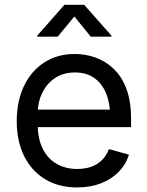

<svg xmlns="http://www.w3.org/2000/svg" viewBox="-20 -781 623 812"><path d="M306.6 11.7Q227.5 11.7 170.2 -23.4Q112.8 -58.6 81.8 -121.6Q50.8 -184.6 50.8 -268.6Q50.8 -352.5 81.1 -416.5Q111.3 -480.5 166.7 -516.6Q222.2 -552.7 296.4 -552.7Q339.8 -552.7 382.1 -538.3Q424.3 -523.9 458.7 -491.9Q493.2 -460 513.7 -407.7Q534.2 -355.5 534.2 -279.8V-243.2H110.4V-317.4H486.8L445.8 -290Q445.8 -343.8 429 -385.5Q412.1 -427.2 378.9 -450.9Q345.7 -474.6 296.4 -474.6Q247.1 -474.6 211.9 -450.4Q176.8 -426.3 158.2 -387.5Q139.6 -348.6 139.6 -304.2V-254.9Q139.6 -194.3 160.6 -152.1Q181.6 -109.9 219.5 -88.1Q257.3 -66.4 307.1 -66.4Q339.4 -66.4 365.7 -75.7Q392.1 -85 411.1 -103.8Q430.2 -122.6 440.4 -150.4L525.4 -127Q512.7 -85.9 482.4 -54.7Q452.1 -23.4 407.5 -5.9Q362.8 11.7 306.6 11.7ZM224.1 -626H137.7V-630.4L252.4 -760.7H335.9L451.2 -630.4V-626H363.8L294.4 -711.4Z"/></svg>

Font: Inter Variable LoSnoCo
Style: Regular
Weight: 400
Designer: Rasmus Andersson
Foundry: rsms
Version: Version 4.000;git-a52131595; featfreeze: case,dlig,ss01,ss02